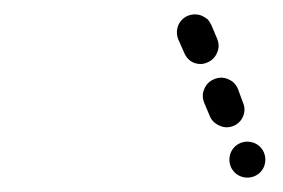

<svg xmlns="http://www.w3.org/2000/svg" viewBox="-20 -547 394 267"><path d="M334 -302Q343 -306 347 -315Q351 -325 347 -335Q343 -344 334 -348Q324 -352 314 -348Q305 -344 301 -335Q297 -325 301 -315Q305 -306 314 -302Q324 -298 334 -302ZM305 -372Q314 -376 318 -385Q322 -395 318 -404L311 -423Q307 -433 297 -437Q288 -441 278 -437Q268 -433 264 -423Q260 -414 264 -404L272 -385Q276 -376 286 -372Q295 -368 305 -372ZM268 -460Q278 -464 282 -474Q286 -483 282 -493L274 -512Q272 -516 269 -520Q265 -523 261 -525Q256 -527 251 -527Q246 -527 241 -525Q232 -521 228 -512Q224 -502 228 -492L236 -474Q240 -464 249 -460Q259 -456 268 -460Z"/></svg>

Font: FRB American Cursive Guidelines Dashed Black
Style: Bold Italic
Weight: 900
Italic angle: -25°
Version: Version 2.0;Modular Font Editor K font №1